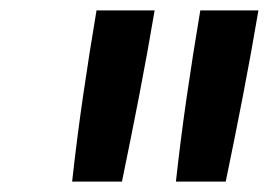

<svg xmlns="http://www.w3.org/2000/svg" viewBox="-20 -792 540 370"><path d="M319 -442Q328 -524 340 -606.5Q352 -689 366 -772H478Q464 -689 448 -606.5Q432 -524 415 -442ZM119 -442Q128 -524 140 -606.5Q152 -689 166 -772H278Q264 -689 248 -606.5Q232 -524 215 -442Z"/></svg>

Font: Iosevka Curly Semibold
Style: Italic
Weight: 600
Italic angle: -9°
Monospace: yes
Designer: Belleve Invis
Foundry: Belleve Invis
Version: Version 22.1.2; ttfautohint (v1.8.4)